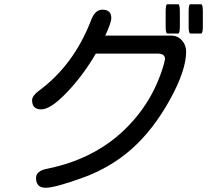

<svg xmlns="http://www.w3.org/2000/svg" viewBox="-20 -804 1040 897"><path d="M471.7 -637.7H780.3Q809.6 -637.7 829.6 -615.7Q849.6 -593.8 849.6 -562.5Q849.6 -474.6 772.5 -335.9Q695.3 -197.3 596.7 -109.4Q498 -21.5 367.7 25.9Q237.3 73.2 192.9 73.2Q148.4 73.2 148.4 27.3Q148.4 -5.9 200.2 -15.6Q412.1 -58.6 552.7 -189.5Q693.4 -320.3 746.1 -505.9L751 -528.3Q751 -553.7 715.8 -553.7H427.7Q370.1 -454.1 293.5 -373.5Q216.8 -293 172.9 -293Q129.9 -293 129.9 -335.9Q129.9 -355.5 160.2 -378.9Q324.2 -499 405.3 -709Q423.8 -758.8 458 -758.8Q500 -758.8 500 -719.7Q500 -698.2 471.7 -637.7ZM861.3 -749Q861.3 -784.2 869.1 -784.2H919.9Q927.7 -784.2 927.7 -749V-682.6Q927.7 -647.5 919.9 -647.5H869.1Q861.3 -647.5 861.3 -682.6V-749ZM753.9 -749Q753.9 -784.2 761.7 -784.2H812.5Q820.3 -784.2 820.3 -749V-682.6Q820.3 -647.5 812.5 -647.5H761.7Q753.9 -647.5 753.9 -682.6V-749Z"/></svg>

Font: YuPearl-Regular
Style: Regular
Weight: 400
Designer: Max Yao
Foundry: Max-Everyday
Version: Version 1.011; ttfautohint (v1.8.3)